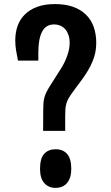

<svg xmlns="http://www.w3.org/2000/svg" viewBox="-20 -912 541 939"><path d="M191.4 -371.1 190.9 -272H298.8V-342.3C298.8 -356 299.2 -367.7 299.8 -377.4C300.5 -387.2 302 -396.5 304.4 -405.3C306.9 -414.1 310.7 -423 315.9 -432.1C321.1 -441.2 328.5 -452.1 337.9 -464.8L377 -517.6C389.6 -534.5 400.6 -550.7 409.7 -566.2C418.8 -581.6 426.4 -596.8 432.6 -611.6C438.8 -626.4 443.4 -641.2 446.3 -656C449.2 -670.8 450.7 -686.4 450.7 -702.6C450.7 -731.3 446.5 -757.2 438.2 -780.5C429.9 -803.8 417.3 -823.7 400.4 -840.3C383.5 -856.9 362.4 -869.7 337.2 -878.7C311.9 -887.6 282.6 -892.1 249 -892.1C215.2 -892.1 186 -887.5 161.6 -878.4C137.2 -869.3 117 -856.8 101.1 -840.8C85.1 -824.9 73.4 -806.2 65.9 -784.7C58.4 -763.2 54.7 -740.1 54.7 -715.3C54.7 -697.4 56 -680.9 58.6 -665.8C61.2 -650.6 64.3 -634 67.9 -615.7H167.5V-655.8C167.5 -700 173.7 -733.9 186 -757.3C198.4 -780.8 217.8 -792.5 244.1 -792.5C255.9 -792.5 266.5 -790.3 276.1 -785.9C285.7 -781.5 293.8 -775.4 300.3 -767.6C306.8 -759.8 311.8 -750.3 315.4 -739.3C319 -728.2 320.8 -716 320.8 -702.6C320.8 -684.4 317.2 -664.6 310.1 -643.1C302.9 -621.6 293.1 -600.7 280.8 -580.6L223.1 -489.7C216 -478.4 210.3 -468.2 206.1 -459.2C201.8 -450.3 198.6 -441.4 196.5 -432.6C194.4 -423.8 193 -414.6 192.4 -405C191.7 -395.4 191.4 -384.1 191.4 -371.1ZM175.8 -86.4C175.8 -55.8 182.6 -32.6 196.3 -16.8C210 -1.1 228.4 6.8 251.5 6.8C275.9 6.8 294.8 -1.3 308.3 -17.6C321.9 -33.9 328.6 -56.8 328.6 -86.4C328.6 -119 321.9 -143.1 308.6 -158.7C295.2 -174.3 276.4 -182.1 252 -182.1C228.5 -182.1 210 -174.7 196.3 -159.9C182.6 -145.1 175.8 -120.6 175.8 -86.4Z"/></svg>

Font: Fjalla One
Style: Regular
Weight: 400
Designer: Irina Smirnova
Foundry: Irina Smirnova
Version: Version 1.001